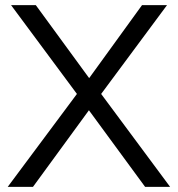

<svg xmlns="http://www.w3.org/2000/svg" viewBox="-20 -725 690 745"><path d="M10 0 290 -376V-345L23 -705H119L339 -404H313L531 -705H628L361 -345V-376L640 0H543L309 -319H341L108 0Z"/></svg>

Font: NunitoSans1
Style: Book
Weight: 400
Designer: Vernon Adams
Foundry: Vernon Adams
Version: Version 3.101;gftools[0.9.27]